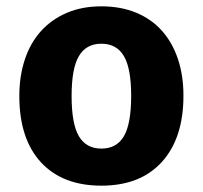

<svg xmlns="http://www.w3.org/2000/svg" viewBox="-20 -569 640 606"><path d="M300 -549Q361 -549 409.5 -529Q458 -509 491 -472Q524 -435 541.5 -383Q559 -331 559 -267Q559 -133 491 -58Q423 17 300 17Q177 17 109 -57Q41 -131 41 -266Q41 -329 58.5 -381.5Q76 -434 109.5 -471Q143 -508 191 -528.5Q239 -549 300 -549ZM300 -431Q252 -431 229 -392Q206 -353 206 -266Q206 -178 229 -139Q252 -100 300 -100Q348 -100 371 -139Q394 -178 394 -267Q394 -353 371 -392Q348 -431 300 -431Z"/></svg>

Font: Qzxlaeiskcpccdgjqmyffctclhy
Style: Regular
Weight: 700
Monospace: yes
Designer: Carrois Corporate & Edenspiekermann
Foundry: Carrois Corporate GbR & Edenspiekermann AG
Version: Version 2.001